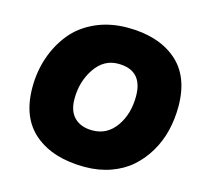

<svg xmlns="http://www.w3.org/2000/svg" viewBox="-108 -865 1058 999"><g transform="rotate(15 421.0 -365.0)"><path d="M288 -315Q288 -249 323 -214.5Q358 -180 420 -180Q499 -180 546.5 -247Q594 -314 594 -410Q594 -550 461 -550Q384 -550 336 -479Q288 -408 288 -315ZM61 -316Q61 -402 87 -478Q113 -554 161.5 -614Q210 -674 287.5 -709Q365 -744 461 -744Q626 -744 723.5 -661.5Q821 -579 821 -415Q821 -347 805.5 -284Q790 -221 757.5 -166.5Q725 -112 679.5 -72Q634 -32 570 -9Q506 14 430 14Q260 14 160.5 -69Q61 -152 61 -316Z"/></g></svg>

Font: Nacelle Black
Style: Italic
Weight: 900
Italic angle: -12°
Designer: Sora Sagano
Foundry: Sora Sagano
Version: Version 1.000;FEAKit 1.0